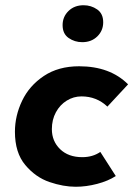

<svg xmlns="http://www.w3.org/2000/svg" viewBox="-20 -700 525 733"><path d="M269 13Q222 13 169 -5Q116 -23 76.5 -70Q37 -117 37 -197Q37 -258 64.5 -315.5Q92 -373 147.5 -410Q203 -447 282 -447Q400 -447 469 -378L390 -293Q349 -332 291 -332Q261 -332 235 -316Q209 -300 193.5 -271.5Q178 -243 178 -207Q178 -161 209.5 -130.5Q241 -100 294 -100Q334 -100 363 -120L422 -28Q393 -9 351 2Q309 13 269 13ZM299 -680Q328 -680 351 -664Q374 -648 374 -615Q374 -583 351.5 -561Q329 -539 294 -539Q265 -539 242 -555Q219 -571 219 -604Q219 -636 241.5 -658Q264 -680 299 -680Z"/></svg>

Font: Josefin Sans
Style: Bold Italic
Weight: 700
Italic angle: -7°
Designer: Santiago Orozco
Foundry: Typemade
Version: Version 2.000